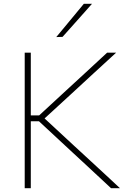

<svg xmlns="http://www.w3.org/2000/svg" viewBox="-20 -990 689 1010"><path d="M110 0V-713H142V-383H186L329.5 -515.5Q380 -562 429.5 -607.5Q478.5 -653 543.5 -713H591Q529 -656 470.5 -602.5Q412 -548.5 354 -495L214.5 -367L370.5 -222.5Q409 -187.5 452.5 -147Q495.5 -106.5 537.5 -68.5Q579 -30 611 0H564Q505 -55 453.5 -103Q402 -150.5 353 -196L185 -352H142V0ZM276 -795Q313 -839.5 349 -883Q385 -926.5 421 -970H464Q425 -926 386.5 -882.8Q348 -839.5 309 -796Z"/></svg>

Font: Heraclito Thin
Style: Regular
Weight: 100
Designer: Kostas Bartsokas (font) & Cristiano Sobral (main changes)
Foundry: Kostas Bartsokas (font) & Cristiano Sobral (main changes)
Version: Version 1.00;July 8, 2020;FontCreator 13.0.0.2655 64-bit